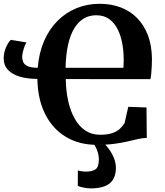

<svg xmlns="http://www.w3.org/2000/svg" viewBox="-20 -772 890 1038"><path d="M772 -191 773.5 -26.5Q750.5 -26 725.5 -20.2Q700.5 -14.5 669.5 -7.2Q638.5 0 598.2 5.5Q558 11 504 11Q408.5 11 337 -31.5Q265.5 -74 224.8 -154Q184 -234 182 -345.5Q128.5 -345.5 87.5 -357.5Q46.5 -369.5 23.2 -394Q0 -418.5 0 -455.5Q0 -480.5 7 -501.5Q14 -522.5 23.2 -537.2Q32.5 -552 39 -556.5L123.5 -542.5Q118.5 -537 113 -522.2Q107.5 -507.5 103.8 -491.5Q100 -475.5 100 -465.5Q100 -450.5 105.5 -436.8Q111 -423 129 -414.5Q147 -406 184 -405.5Q190.5 -486.5 218.5 -550.8Q246.5 -615 291.5 -659.8Q336.5 -704.5 394.2 -728Q452 -751.5 518 -751.5Q581.5 -751.5 633 -731.8Q684.5 -712 721.8 -674Q759 -636 779.8 -581Q800.5 -526 801.5 -455Q801.5 -437 800.5 -416Q799.5 -395 797.8 -375.5Q796 -356 793 -344L335.5 -344.5Q336.5 -279.5 349 -224.5Q361.5 -169.5 384.8 -129Q408 -88.5 441.8 -66Q475.5 -43.5 520 -43.5Q562 -43.5 587.5 -52.5Q613 -61.5 628.2 -76Q643.5 -90.5 653.5 -106.5L673.5 -194.5ZM334.5 -405.5H647Q647.5 -413 648 -422.8Q648.5 -432.5 648.8 -443Q649 -453.5 648.5 -461Q648 -499.5 640.5 -539.5Q633 -579.5 616.2 -613.5Q599.5 -647.5 571 -668.5Q542.5 -689.5 499.5 -689.5Q462.5 -689.5 432.8 -671.8Q403 -654 381.5 -618.8Q360 -583.5 348 -530Q336 -476.5 334.5 -405.5ZM471 246.5Q453.5 246.5 433.5 242.5Q413.5 238.5 400.5 233L401 149.5Q411 152.5 423.5 154.2Q436 156 442.5 156Q476.5 156 495.5 144Q514.5 132 514.5 88.5Q514.5 71 509 52.8Q503.5 34.5 495.8 20.2Q488 6 482 0H519.5H538Q549.5 8.5 565.8 29.5Q582 50.5 594.8 79.5Q607.5 108.5 606.5 141Q605 179.5 588.5 202.8Q572 226 542 236.2Q512 246.5 471 246.5Z"/></svg>

Font: Merriweather 48pt
Style: Bold
Weight: 700
Version: Version 2.100